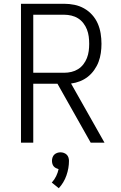

<svg xmlns="http://www.w3.org/2000/svg" viewBox="-20 -755 640 1016"><path d="M91 0V-735H320Q347 -735 374 -729.5Q401 -724 425 -710.5Q449 -697 467.5 -676.5Q486 -656 497 -631Q508 -606 512.5 -578.5Q517 -551 517 -523Q517 -499 513.5 -474.5Q510 -450 501.5 -427.5Q493 -405 478.5 -384.5Q464 -364 445 -349Q426 -334 403 -325Q380 -316 356 -313L533 0H460L284 -312H156V0ZM156 -370H320Q339 -370 358 -374.5Q377 -379 393 -389Q409 -399 421 -414.5Q433 -430 440 -448Q447 -466 449.5 -485Q452 -504 452 -523Q452 -543 449.5 -562Q447 -581 440 -599Q433 -617 421 -632.5Q409 -648 393 -658Q377 -668 358 -672.5Q339 -677 320 -677H156ZM291 241 254 211Q268 196 277 177.5Q286 159 290 140Q283 138 276 134.5Q269 131 264 125Q259 119 257 111Q255 103 255 96Q255 87 258 78Q261 69 267.5 63Q274 57 282.5 54Q291 51 300 51Q309 51 317.5 54Q326 57 332.5 63Q339 69 342 78Q345 87 345 96Q345 135 331.5 173.5Q318 212 291 241Z"/></svg>

Font: Iosevka Aile Light
Style: Regular
Weight: 300
Designer: Belleve Invis
Foundry: Belleve Invis
Version: Version 27.3.5; ttfautohint (v1.8.4)